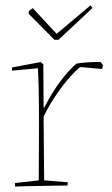

<svg xmlns="http://www.w3.org/2000/svg" viewBox="-20 -685 415 709"><path d="M36 4Q35 0 35 -9L123 -19Q123 -63 123.5 -106.5Q124 -150 124 -193Q124 -224 124 -265.5Q124 -307 123 -351.5Q122 -396 120 -433L24 -424Q24 -427 24 -430.5Q24 -434 25 -436Q51 -441 78 -446Q105 -451 131 -456L140 -447L141 -288L143 -287Q171 -342 202 -383.5Q233 -425 262 -450Q279 -453 298 -454.5Q317 -456 352 -456L360 -444L359 -439L357 -430Q353 -431 337 -432Q321 -433 303.5 -435Q286 -437 276 -437Q264 -429 240 -402.5Q216 -376 189.5 -337.5Q163 -299 141 -255L143 -19L230 -12Q230 -10 230 -6.5Q230 -3 229 0Q216 0 190 0.5Q164 1 134 1.5Q104 2 77.5 2.5Q51 3 36 4ZM181 -538 86 -634V-643Q91 -649 101 -655L189 -560L314 -665Q319 -661 321 -655L196 -538Z"/></svg>

Font: Labrada Thin
Style: Regular
Weight: 100
Designer: Mercedes Jáuregui
Foundry: Omnibus-Type Team
Version: Version 1.000; ttfautohint (v1.8.4.7-5d5b)